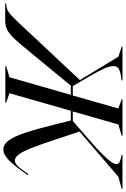

<svg xmlns="http://www.w3.org/2000/svg" viewBox="88 -934 764 1167"><g transform="rotate(90 470.5 -350.0)"><path d="M21 -77 373 -453 231 -687 170 -707V-712H375V-706L363 -705Q324 -700 306 -690Q288 -680 288 -657Q288 -636 303.5 -600.5Q319 -565 353 -507L410 -410H467L546 -687L490 -707V-712H712V-707L643 -687L564 -410H622L723 -498Q810 -573 847 -614Q884 -655 884 -675Q884 -687 872.5 -693.5Q861 -700 836 -705L828 -706V-712H1034V-707L961 -687L686 -451L726 -331Q763 -217 785.5 -160.5Q808 -104 825.5 -81Q843 -58 862 -58Q878 -58 895 -74.5Q912 -91 943 -138H952Q896 -56 861 -22Q826 12 795 12Q765 12 741.5 -18.5Q718 -49 694.5 -118Q671 -187 640 -313L619 -398H560L453 -25L510 -5V0H288V-5L356 -25L463 -398H407L198 -144Q148 -82 119.5 -52.5Q91 -23 67 -11Q43 1 11 1H-93V-5Q-61 -6 -41.5 -19Q-22 -32 21 -77Z"/></g></svg>

Font: Nyght Serif Italic
Style: Regular
Weight: 400
Italic angle: -16°
Designer: Maksym Kobuzan
Version: Version 0.410